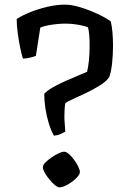

<svg xmlns="http://www.w3.org/2000/svg" viewBox="-20 -802 559 829"><path d="M213 -216Q200 -239 190.5 -270Q181 -301 176 -334.5Q171 -368 171 -397Q185 -412 211 -426.5Q237 -441 266.5 -454Q296 -467 320.5 -477Q345 -487 356 -492Q361 -512 364 -542Q367 -572 367 -606Q367 -629 365.5 -648.5Q364 -668 360 -684Q348 -689 331.5 -692.5Q315 -696 297 -698Q279 -700 261 -700Q244 -700 224.5 -698Q205 -696 187 -692.5Q169 -689 154 -683L135 -561Q127 -557 109 -553Q91 -549 79 -549Q74 -564 67.5 -594.5Q61 -625 56.5 -659.5Q52 -694 52 -720Q75 -735 109.5 -749Q144 -763 184 -772.5Q224 -782 262 -782Q289 -782 325.5 -771Q362 -760 398 -743.5Q434 -727 458 -710Q463 -691 465.5 -662.5Q468 -634 468 -604Q468 -566 464 -529Q460 -492 452 -470Q441 -452 412.5 -434Q384 -416 351.5 -400.5Q319 -385 293.5 -373.5Q268 -362 262 -357Q260 -347 259 -330Q258 -313 258 -301Q258 -285 259.5 -268Q261 -251 262 -234Q256 -230 243 -224Q230 -218 213 -216ZM237 7Q229 7 217 -3Q205 -13 193 -27.5Q181 -42 173 -56.5Q165 -71 165 -80Q165 -89 175.5 -100Q186 -111 202 -122Q218 -133 233 -140Q248 -147 257 -147Q266 -147 277.5 -137Q289 -127 300 -112Q311 -97 318 -82.5Q325 -68 325 -59Q325 -51 315.5 -39.5Q306 -28 291.5 -17.5Q277 -7 262.5 0Q248 7 237 7Z"/></svg>

Font: Texturina Medium
Style: Regular
Weight: 500
Designer: Guillermo Torres Carreño
Foundry: Omnibus-Type
Version: Version 1.003